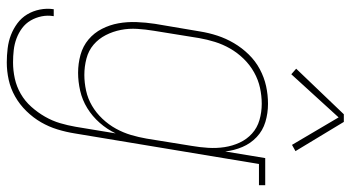

<svg xmlns="http://www.w3.org/2000/svg" viewBox="-248 -548 1009 552"><g transform="rotate(90 256.0 -271.5)"><path d="M159 213Q139 213 118.5 210.5Q98 208 80 201Q62 194 46.5 182.5Q31 171 21 154.5Q11 138 7 118Q3 98 6 78H26Q23 96 26.5 113Q30 130 38.5 144.5Q47 159 60.5 169Q74 179 90 185Q106 191 123.5 193Q141 195 159 195Q182 195 205 190Q228 185 249 173Q270 161 286.5 142.5Q303 124 315 103Q327 82 333.5 60Q340 38 344 15L363 -100Q351 -75 332.5 -54Q314 -33 290.5 -18.5Q267 -4 240.5 2Q214 8 189 8Q162 8 137 1Q112 -6 93 -22Q74 -38 62.5 -60.5Q51 -83 46.5 -108Q42 -133 43 -160Q44 -187 48 -213L70 -343Q74 -368 82 -392.5Q90 -417 103.5 -440Q117 -463 136 -482.5Q155 -502 178.5 -514.5Q202 -527 227 -532.5Q252 -538 278 -538Q305 -538 330 -530.5Q355 -523 373.5 -505.5Q392 -488 402 -464.5Q412 -441 415 -415L434 -530H512V-512H451L363 18Q359 43 351.5 67.5Q344 92 331 114.5Q318 137 299 156.5Q280 176 257 189Q234 202 209 207.5Q184 213 159 213ZM195 -10Q217 -10 240 -15Q263 -20 283.5 -32Q304 -44 321 -62Q338 -80 349.5 -101Q361 -122 367.5 -144Q374 -166 378 -189L399 -319Q403 -342 404.5 -366Q406 -390 402.5 -413Q399 -436 389.5 -456.5Q380 -477 363.5 -492Q347 -507 324.5 -513.5Q302 -520 278 -520Q255 -520 232 -515Q209 -510 187.5 -498Q166 -486 148.5 -468Q131 -450 119 -429Q107 -408 100 -385.5Q93 -363 89 -340L68 -210Q64 -186 62.5 -162Q61 -138 65.5 -115Q70 -92 80.5 -71.5Q91 -51 108 -36.5Q125 -22 148 -16Q171 -10 195 -10ZM193 -605 177 -619 308 -756H330L414 -617L396 -607L317 -741Z"/></g></svg>

Font: Iosevka Slab Thin
Style: Italic
Weight: 100
Italic angle: -9°
Monospace: yes
Designer: Belleve Invis
Foundry: Belleve Invis
Version: Version 11.1.1; ttfautohint (v1.8.3)